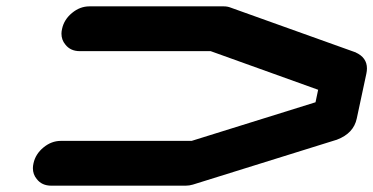

<svg xmlns="http://www.w3.org/2000/svg" viewBox="-20 -587 1180 607"><path d="M172.4 -141.6H585.9L977.5 -263.7L985.8 -303.2L646 -425.3H232.4Q202.6 -425.3 186.5 -446.3Q174.3 -460.9 174.3 -480.5Q174.3 -487.8 176.3 -496.1Q182.6 -525.4 207.8 -546.1Q232.9 -566.9 262.7 -566.9H687.5Q699.2 -566.9 709 -563L1103 -421.9H1104V-421.4Q1140.1 -405.3 1140.1 -370.6Q1140.1 -362.8 1138.2 -354L1107.9 -212.4Q1098.1 -165.5 1045.4 -145.5L1044.9 -145H1043.9L589.8 -3.4Q578.6 0 566.9 0H142.1Q112.3 0 96.2 -21Q84 -35.6 84 -55.2Q84 -62.5 85.9 -70.8Q92.3 -100.1 117.4 -120.8Q142.6 -141.6 172.4 -141.6Z"/></svg>

Font: Robtronika
Style: Italic
Weight: 400
Italic angle: -12°
Designer: GGBot
Version: 1.00